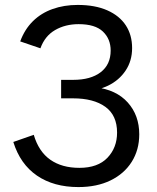

<svg xmlns="http://www.w3.org/2000/svg" viewBox="-20 -742 638 779"><path d="M298 17Q198 17 130 -29.5Q62 -76 34 -166L117 -195Q137 -127 184 -94Q231 -61 302 -61Q377 -61 416 -102Q455 -143 455 -204Q455 -274 407.5 -308.5Q360 -343 276 -343H228V-401H367V-388Q452 -378 498.5 -326Q545 -274 545 -197Q545 -134 514.5 -85.5Q484 -37 428.5 -10Q373 17 298 17ZM228 -373V-418H277Q348 -418 388.5 -449Q429 -480 429 -537Q429 -584 397.5 -614Q366 -644 299 -644Q245 -644 203.5 -620Q162 -596 144 -546L62 -574Q80 -623 113.5 -656Q147 -689 193.5 -705.5Q240 -722 295 -722Q366 -722 415.5 -700Q465 -678 490.5 -639Q516 -600 516 -547Q516 -495 489.5 -455.5Q463 -416 418.5 -394.5Q374 -373 319 -373Z"/></svg>

Font: TikTok Sans 24pt
Style: Regular
Weight: 400
Version: Version 4.000